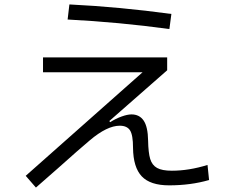

<svg xmlns="http://www.w3.org/2000/svg" viewBox="-20 -817 1040 866"><path d="M744 -686Q517 -717 285 -729L293 -797Q518 -786 753 -754ZM923 -5Q840 19 743 19Q658 19 619.5 -21.5Q581 -62 580 -150Q580 -208 566.5 -229Q553 -250 520 -250Q463 -250 385 -184Q343 -149 239 -56L142 29L96 -24L623 -491H174V-558H734V-500L473 -271L477 -266Q502 -282 528.5 -291.5Q555 -301 573 -301Q609 -301 628 -273Q647 -245 648 -183Q649 -128 657.5 -100Q666 -72 688.5 -59.5Q711 -47 755 -47Q832 -47 916 -73Z"/></svg>

Font: IBM Plex Sans JP
Style: Regular
Weight: 400
Designer: Mike Abbink; Paul van der Laan; Pieter van Rosmalen; Wujin Sim; Yejin Wi; Jinhee Kim; Boomi Park; Yona Kim; Kichan Ma
Foundry: Sandoll Inc.
Version: Version 1.000